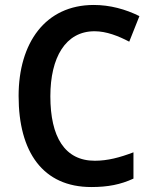

<svg xmlns="http://www.w3.org/2000/svg" viewBox="-20 -744 613 774"><path d="M361 -618C409 -618 457 -599 501 -576L542 -679C486 -707 423 -724 358 -724C162 -724 55 -570 55 -357C55 -131 153 10 348 10C415 10 466 0 518 -24V-130C463 -109 414 -96 362 -96C241 -96 183 -192 183 -356C183 -512 244 -618 361 -618Z"/></svg>

Font: Noto Sans Kannada SemiCondensed SemiBold
Style: Regular
Weight: 600
Width: 4
Designer: Jelle Bosma - Monotype Design Team
Foundry: Monotype Imaging Inc.
Version: Version 2.005